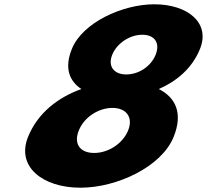

<svg xmlns="http://www.w3.org/2000/svg" viewBox="-20 -860 964 895"><path d="M912.3 -632C961.6 -754 854.4 -840 699.3 -840C549.7 -840 364.3 -754 315 -632C278.2 -541 304.6 -481 359.3 -445C252.7 -407 156.5 -335 110.8 -222C54.7 -83 179 15 355 15C525.5 15 733.4 -83 789.5 -222C835.2 -335 796.1 -407 720.1 -445C802.9 -481 875.5 -541 912.3 -632ZM705.6 -605C683.4 -550 626.6 -513 568.3 -513C512.2 -513 481 -550 503.2 -605C524.6 -658 584.8 -698 643.1 -698C702.5 -698 727 -658 705.6 -605ZM347.4 -252C372.4 -314 439.3 -357 504.2 -357C568 -357 602.3 -314 577.3 -252C552.6 -191 485.3 -147 419.3 -147C351.1 -147 322.7 -191 347.4 -252Z"/></svg>

Font: Hussar
Style: BdWideOblFour
Weight: 700
Foundry: Cannot Into Space Fonts
Version: Version 2.00